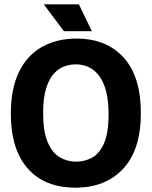

<svg xmlns="http://www.w3.org/2000/svg" viewBox="-20 -852 700 886"><path d="M328 14Q186 14 108 -74.5Q30 -163 30 -327Q30 -444 68 -521Q106 -598 174.5 -636Q243 -674 333 -674Q471 -674 550.5 -586.5Q630 -499 630 -330Q630 -161 548.5 -73.5Q467 14 328 14ZM332 -106Q369 -106 403 -123.5Q437 -141 459 -188.5Q481 -236 481 -325Q481 -439 441 -497Q401 -555 329 -555Q303 -555 276.5 -545.5Q250 -536 228 -511.5Q206 -487 192.5 -443Q179 -399 179 -331Q179 -245 200 -196Q221 -147 255.5 -126.5Q290 -106 332 -106ZM275 -708 182 -832H344L404 -708Z"/></svg>

Font: Bricolage Grotesque 48pt Bricolage Grotesque 48pt Regular
Style: Bold
Weight: 700
Designer: Mathieu Triay
Foundry: Atelier Triay
Version: Version 1.000; ttfautohint (v1.8.4.7-5d5b);gftools[0.9.32]